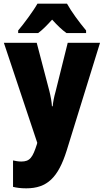

<svg xmlns="http://www.w3.org/2000/svg" viewBox="-20 -786 567 1046"><path d="M345 -766H184C163 -728 109 -655 79 -620V-606H188C210 -622 234 -646 264 -679C293 -647 318 -623 342 -606H449V-620C410 -667 370 -721 345 -766ZM1 -553 183 -8 181 0C158 72 143 94 96 94C80 94 64 91 51 88V232C71 237 94 240 123 240C237 240 297 181 343 35L525 -553H349L283 -288C274 -256 269 -230 267 -207H263C262 -229 256 -262 249 -290L180 -553Z"/></svg>

Font: Noto Sans Arabic UI Cn Bk
Style: Regular
Weight: 900
Width: 3
Designer: Monotype Design Team, Nadine Chahine and Nizar Qandah
Foundry: Monotype Imaging Inc.
Version: Version 2.010